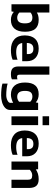

<svg xmlns="http://www.w3.org/2000/svg" viewBox="1238 -1952 898 3414"><g transform="rotate(90 1687.0 -245.0)"><path d="M544.4 -241Q544.4 -365 491.8 -424.4Q439.3 -483.8 331.1 -483.8Q294.6 -483.8 261.3 -476.1Q228 -468.3 202.9 -451.1V-674H56.3V0H182.9L190.8 -41.7Q220.6 -16 255.3 -3.1Q290 9.9 335 9.9Q433.6 9.9 489 -53.1Q544.4 -116.1 544.4 -241ZM202.9 -140.2V-339Q241.1 -372 293.2 -372Q344.9 -372 370.3 -341.1Q395.6 -310.3 395.6 -238.7Q395.6 -168.4 370.9 -135.1Q346.2 -101.9 293.8 -101.9Q242.3 -101.9 202.9 -140.2Z M1042.3 -20.9V-108.2Q1015.6 -97.1 979.4 -90.5Q943.2 -83.8 907.5 -83.8Q831.2 -83.8 792.6 -109.8Q753.9 -135.7 744.2 -191.1H1068.4V-272.2Q1068.4 -373.1 1008.3 -428.5Q948.2 -483.8 844.1 -483.8Q730.1 -483.8 670.7 -420.9Q611.4 -358 609.6 -237.5Q609.6 -115.7 677.8 -52.9Q746 9.9 869 9.9Q923.2 9.9 965.9 2.3Q1008.5 -5.3 1042.3 -20.9ZM848.7 -389.7Q897.4 -389.7 919.4 -365.3Q941.5 -340.8 941.5 -299.3V-273.1H744.2Q744.2 -328.2 769 -359Q793.7 -389.8 848.7 -389.7Z M1390.2 -7.4V-106.7Q1371.3 -99.4 1344.7 -99.4Q1325.3 -99.4 1316.7 -109.8Q1308.1 -120.2 1308.1 -145.4V-674H1161.5V-128.2Q1161.5 -55.3 1193.5 -22.7Q1225.5 9.9 1296.8 9.9Q1325 9.9 1345.2 6.7Q1365.4 3.5 1390.2 -7.4Z M1935.6 -473.9V21.5Q1936 77.7 1896.1 114.2Q1856.3 150.8 1797.2 167.5Q1738.2 184.1 1678.6 184.1Q1622.5 184.1 1560 177.8Q1497.5 171.6 1466.4 160.3V68.3Q1502.6 80 1560.7 86.5Q1618.8 93 1670 93Q1723.4 93 1766 71.3Q1808.6 49.7 1808.6 21.5L1808.1 -29.8Q1779.5 -13.9 1739.2 -2Q1698.9 9.9 1664.2 9.9Q1557.4 9.9 1502.1 -55.4Q1446.8 -120.8 1447.5 -242Q1447.5 -483.8 1656.4 -483.8Q1744.3 -483.8 1801.1 -432.2L1809 -473.9ZM1701.1 -101.9Q1728 -101.9 1748.5 -110.6Q1769 -119.3 1789 -134.9V-333.7Q1751.5 -372 1698 -372Q1645.2 -372 1620.7 -340.8Q1596.2 -309.7 1596.2 -240.1Q1596.2 -169.1 1622.5 -135.5Q1648.8 -101.9 1701.1 -101.9Z M2206.5 -553.1V-669.2H2047.7V-553.1ZM2205.2 0V-473.9L2048.9 -474V0Z M2732.9 -20.9V-108.2Q2706.3 -97.1 2670 -90.5Q2633.8 -83.8 2598.2 -83.8Q2521.8 -83.8 2483.2 -109.8Q2444.6 -135.7 2434.9 -191.1H2759.1V-272.2Q2759.1 -373.1 2698.9 -428.5Q2638.8 -483.8 2534.8 -483.8Q2420.7 -483.8 2361.4 -420.9Q2302 -358 2300.2 -237.5Q2300.2 -115.7 2368.4 -52.9Q2436.6 9.9 2559.7 9.9Q2613.9 9.9 2656.5 2.3Q2699.2 -5.3 2732.9 -20.9ZM2539.4 -389.7Q2588 -389.7 2610.1 -365.3Q2632.1 -340.8 2632.1 -299.3V-273.1H2434.9Q2434.9 -328.2 2459.6 -359Q2484.4 -389.8 2539.4 -389.7Z M2998.7 0V-325Q3017.7 -344.4 3043.6 -356.6Q3069.5 -368.9 3096.9 -368.9Q3142 -368.9 3159 -351.3Q3176 -333.7 3176 -291.6V0H3322.2V-310.1Q3322.2 -399.2 3284.8 -441.5Q3247.3 -483.8 3166 -483.8Q3113.2 -483.8 3069.3 -470.3Q3025.4 -456.7 2992.9 -432.7L2988.4 -473.9H2852.1V0Z"/></g></svg>

Font: Arad-VF Thin Dots1
Style: Regular
Weight: 100
Designer: Mohammad Darvishi
Version: Version 1.000;August 30, 2024;FontCreator 15.0.0.2992 64-bit